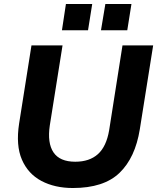

<svg xmlns="http://www.w3.org/2000/svg" viewBox="-20 -933 789 964"><path d="M346 11Q255 11 188 -24.5Q121 -60 90 -131.5Q59 -203 76 -313L138 -705H294L230 -303Q217 -215 248.5 -168Q280 -121 358 -121Q429 -121 471.5 -159Q514 -197 528 -279L595 -705H749L682 -284Q659 -141 580 -65Q501 11 346 11ZM487 -781 509 -913H640L619 -781ZM291 -781 311 -913H443L422 -781Z"/></svg>

Font: Nunito Sans ExtraBold
Style: Italic
Weight: 800
Italic angle: -9°
Designer: Vernon Adams
Foundry: Vernon Adams
Version: Version 3.006; ttfautohint (v1.8.3)